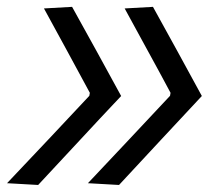

<svg xmlns="http://www.w3.org/2000/svg" viewBox="-34 -524 622 546"><path d="M304.5 2 216 -3Q274.5 -65 332.8 -127Q391 -189 449.5 -251.5L451 -260Q419 -320 386 -380Q353 -440 320.5 -500L401 -504.5Q436 -441 470.8 -377.8Q505.5 -314.5 540 -251Q481 -188 422.5 -125ZM74.5 2 -14 -3Q45 -65 103.2 -127Q161.5 -189 220 -251.5L221.5 -260L156.5 -380Q123.5 -440 91 -500L171 -504.5Q206 -441 241 -378Q275.5 -314.5 310.5 -251Q251 -188 192.5 -124.8Q134 -61.5 74.5 2Z"/></svg>

Font: Heraclito
Style: Italic
Weight: 400
Italic angle: -12°
Designer: Kostas Bartsokas (font) & Cristiano Sobral (main changes)
Foundry: Kostas Bartsokas (font) & Cristiano Sobral (main changes)
Version: Version 1.00;July 8, 2020;FontCreator 13.0.0.2655 64-bit